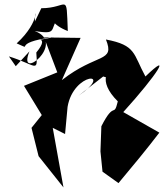

<svg xmlns="http://www.w3.org/2000/svg" viewBox="-20 -755 718 841"><path d="M432 -420C502 -399 542 -385 505 -453C448 -465 404 -402 496 -311C478 -236 482 -316 424 -202L420 -92L429 -3L499 47C560 -26 620 -98 678 -174L520 -264C672 -432 735 -534 617 -420C563 -519 577 -557 444 -582C485 -480 404 -524 251 -404L333 -589L173 -591L231 -438L85 -379L163 -251L118 -195L149 -71L258 66L211 -195L265 -168L276 -287C302 -440 484 -445 323 -335ZM49 -465 109 -530C52 -391 276 -567 132 -619C253 -600 176 -632 270 -720C227 -759 139 -673 277 -619C270 -795 281 -719 161 -719L133 -661C132 -744 163 -665 53 -565C136 -529 19 -567 212 -592C97 -565 210 -610 139 -525C146 -432 140 -470 19 -508Z"/></svg>

Font: Asimov Silicon
Style: Regular
Weight: 400
Designer: Google
Version: Version 2.000980; 2014